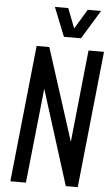

<svg xmlns="http://www.w3.org/2000/svg" viewBox="-66 -1092 660 1134"><g transform="rotate(5 263.5 -524.5)"><path d="M280.8 -877.4 212.4 -1048.8H291.5L336.9 -932.1L407.2 -1048.8H486.3L381.8 -877.4ZM40 0 125 -809.6H200.2L375.5 -263.2L432.6 -809.6H524.4L439.5 0H368.7L191.9 -561.5L132.3 0Z"/></g></svg>

Font: Oswald
Style: Regular
Weight: 400
Designer: Vernon Adams
Foundry: Vernon Adams
Version: 3.0; ttfautohint (v0.94.23-7a4d-dirty) -l 8 -r 50 -G 200 -x 